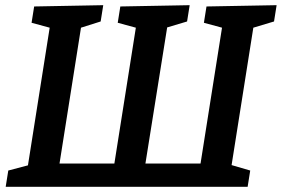

<svg xmlns="http://www.w3.org/2000/svg" viewBox="-20 -722 1089 742"><path d="M2 0 12 -63 88 -83 172 -615 102 -634 112 -697 379 -702 369 -639 293 -615 210 -90H422L505 -615L435 -634L445 -697L713 -702L703 -639L626 -616L542 -90H755L838 -615L768 -634L778 -697L1049 -702L1039 -639L959 -615L875 -84L947 -63L937 0Z"/></svg>

Font: Bitter SemiBold
Style: Italic
Weight: 600
Italic angle: -9°
Designer: Sol Matas, and Bitter project Authors
Foundry: Sol Matas
Version: Version 2.001